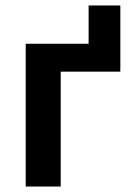

<svg xmlns="http://www.w3.org/2000/svg" viewBox="-20 -682 481 702"><path d="M74 -522H304V-662H420V-420H202V0H74Z"/></svg>

Font: Plexus Sans SemiBold
Style: Regular
Weight: 600
Version: Version 2.001;PS 002.001;hotconv 1.0.70;makeotf.lib2.5.58329